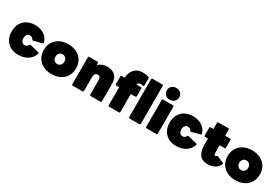

<svg xmlns="http://www.w3.org/2000/svg" viewBox="83 -1970 4566 3136"><g transform="rotate(30 2366.5 -402.5)"><path d="M26 -271Q26 -354 60.5 -418Q95 -482 158.5 -517Q222 -552 308 -552Q404 -552 475.5 -509Q547 -466 575 -378Q576 -375 576 -370Q576 -358 563 -355L408 -313Q406 -312 402 -312Q391 -312 385 -324Q363 -362 320 -362Q286 -362 267 -337Q248 -312 248 -271Q248 -230 267 -205Q286 -180 320 -180Q365 -180 384 -221Q392 -237 407 -233L573 -191Q591 -186 585 -168Q555 -81 480 -35.5Q405 10 308 10Q222 10 158.5 -25Q95 -60 60.5 -124Q26 -188 26 -271Z M632 -271Q632 -354 669.5 -417.5Q707 -481 776 -516.5Q845 -552 936 -552Q1027 -552 1096 -516.5Q1165 -481 1202.5 -417.5Q1240 -354 1240 -271Q1240 -188 1202.5 -124.5Q1165 -61 1096 -25.5Q1027 10 936 10Q845 10 776 -25.5Q707 -61 669.5 -124.5Q632 -188 632 -271ZM1020 -271Q1020 -311 996.5 -336.5Q973 -362 936 -362Q899 -362 875.5 -336.5Q852 -311 852 -271Q852 -231 875.5 -205.5Q899 -180 936 -180Q973 -180 996.5 -205.5Q1020 -231 1020 -271Z M1334 0Q1326 0 1321 -5Q1316 -10 1316 -18V-524Q1316 -532 1321 -537Q1326 -542 1334 -542H1485Q1503 -542 1504 -524L1506 -486Q1566 -552 1672 -552Q1769 -552 1822 -499.5Q1875 -447 1875 -353V-18Q1875 -10 1870 -5Q1865 0 1857 0H1673Q1665 0 1660 -5Q1655 -10 1655 -18V-275Q1655 -323 1642 -342.5Q1629 -362 1598 -362Q1536 -362 1536 -268V-18Q1536 -10 1531 -5Q1526 0 1518 0Z M2021 0Q2013 0 2008 -5Q2003 -10 2003 -18V-357H1949Q1941 -357 1936 -362Q1931 -367 1931 -375V-519Q1931 -527 1936 -532Q1941 -537 1949 -537H2004Q2009 -639 2065.5 -699.5Q2122 -760 2226 -760Q2278 -760 2331 -744Q2346 -740 2346 -723V-588Q2346 -573 2333 -573Q2328 -573 2325 -574Q2306 -580 2282 -580Q2260 -580 2245 -569Q2230 -558 2225 -537H2309Q2317 -537 2322 -532Q2327 -527 2327 -519V-375Q2327 -367 2322 -362Q2317 -357 2309 -357H2223V-18Q2223 -10 2218 -5Q2213 0 2205 0ZM2407 0Q2399 0 2394 -5Q2389 -10 2389 -18V-732Q2389 -740 2394 -745Q2399 -750 2407 -750H2591Q2599 -750 2604 -745Q2609 -740 2609 -732V-18Q2609 -10 2604 -5Q2599 0 2591 0Z M2702 -704Q2702 -753 2735.5 -784Q2769 -815 2819 -815Q2869 -815 2902.5 -784Q2936 -753 2936 -704Q2936 -655 2902.5 -624Q2869 -593 2819 -593Q2769 -593 2735.5 -624Q2702 -655 2702 -704ZM2727 0Q2719 0 2714 -5Q2709 -10 2709 -18V-524Q2709 -532 2714 -537Q2719 -542 2727 -542H2911Q2919 -542 2924 -537Q2929 -532 2929 -524V-18Q2929 -10 2924 -5Q2919 0 2911 0Z M3005 -271Q3005 -354 3039.5 -418Q3074 -482 3137.5 -517Q3201 -552 3287 -552Q3383 -552 3454.5 -509Q3526 -466 3554 -378Q3555 -375 3555 -370Q3555 -358 3542 -355L3387 -313Q3385 -312 3381 -312Q3370 -312 3364 -324Q3342 -362 3299 -362Q3265 -362 3246 -337Q3227 -312 3227 -271Q3227 -230 3246 -205Q3265 -180 3299 -180Q3344 -180 3363 -221Q3371 -237 3386 -233L3552 -191Q3570 -186 3564 -168Q3534 -81 3459 -35.5Q3384 10 3287 10Q3201 10 3137.5 -25Q3074 -60 3039.5 -124Q3005 -188 3005 -271Z M3678 -245V-357H3625Q3617 -357 3612 -362Q3607 -367 3607 -375V-519Q3607 -527 3612 -532Q3617 -537 3625 -537H3678V-652Q3678 -660 3683 -665Q3688 -670 3696 -670H3880Q3888 -670 3893 -665Q3898 -660 3898 -652V-537H3990Q3998 -537 4003 -532Q4008 -527 4008 -519V-375Q4008 -367 4003 -362Q3998 -357 3990 -357H3898V-221Q3898 -194 3904 -182Q3910 -170 3923 -170Q3929 -170 3934 -172.5Q3939 -175 3945 -184Q3950 -189 3955 -189Q3958 -189 3966 -186L4085 -136Q4096 -131 4096 -120Q4096 -115 4093 -109Q4066 -50 4008 -20Q3950 10 3886 10Q3776 10 3727 -55Q3678 -120 3678 -245Z M4099 -271Q4099 -354 4136.5 -417.5Q4174 -481 4243 -516.5Q4312 -552 4403 -552Q4494 -552 4563 -516.5Q4632 -481 4669.5 -417.5Q4707 -354 4707 -271Q4707 -188 4669.5 -124.5Q4632 -61 4563 -25.5Q4494 10 4403 10Q4312 10 4243 -25.5Q4174 -61 4136.5 -124.5Q4099 -188 4099 -271ZM4487 -271Q4487 -311 4463.5 -336.5Q4440 -362 4403 -362Q4366 -362 4342.5 -336.5Q4319 -311 4319 -271Q4319 -231 4342.5 -205.5Q4366 -180 4403 -180Q4440 -180 4463.5 -205.5Q4487 -231 4487 -271Z"/></g></svg>

Font: LINE Seed Sans TH App Heavy
Style: Regular
Weight: 900
Designer: Dalton Maag Ltd | Thai characters by Cadson Demak Co.,Ltd.
Foundry: Dalton Maag Ltd
Version: Version 1.003